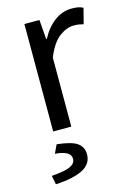

<svg xmlns="http://www.w3.org/2000/svg" viewBox="-112 -555 574 839"><g transform="rotate(-15 175.0 -136.0)"><path d="M82 0V-486H150L157 -398H160Q184 -444 220 -471Q256 -498 298 -498Q314 -498 326 -496Q338 -494 350 -488L332 -418Q321 -421 311.5 -422.5Q302 -424 287 -424Q256 -424 222.5 -399Q189 -374 164 -312V0ZM34 226 26 186Q89 181 112 169.5Q135 158 135 138Q135 119 117 109Q99 99 64 96L82 58Q148 65 173.5 83Q199 101 199 135Q199 178 156.5 200Q114 222 34 226Z"/></g></svg>

Font: Source Sans 3 ExtraLight
Style: Regular
Weight: 400
Version: Version 3.052;hotconv 1.1.0;makeotfexe 2.6.0